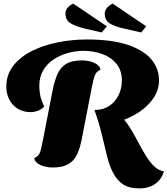

<svg xmlns="http://www.w3.org/2000/svg" viewBox="-20 -907 929 1065"><path d="M753 138Q695 138 661 114.5Q627 91 606 49Q586 10 573 -44Q560 -98 544.5 -162Q529 -226 504 -297Q552 -297 586 -319.5Q620 -342 638 -379.5Q656 -417 656 -460Q656 -516 626.5 -552.5Q597 -589 548.5 -607Q500 -625 443 -625Q398 -625 354.5 -612.5Q311 -600 275.5 -576Q240 -552 219 -515.5Q198 -479 198 -431Q198 -402 203.5 -376Q209 -350 225 -316Q210 -299 189 -292Q168 -285 152 -285Q107 -285 76.5 -305Q46 -325 30.5 -357Q15 -389 15 -426Q15 -492 53 -541.5Q91 -591 155.5 -623.5Q220 -656 299.5 -672Q379 -688 462 -688Q601 -688 689.5 -658Q778 -628 820 -577Q862 -526 862 -462Q862 -411 835 -368.5Q808 -326 764 -294Q720 -262 669 -243Q690 -218 710.5 -183Q731 -148 751 -110Q771 -72 792.5 -38Q814 -4 838 18Q862 40 889 43Q878 86 842 112Q806 138 753 138ZM272 22Q234 22 203.5 8Q173 -6 170 -30Q186 -37 194.5 -48.5Q203 -60 208 -81.5Q213 -103 220 -139L272 -407Q283 -462 300 -498.5Q317 -535 348.5 -553.5Q380 -572 435 -572Q473 -572 503.5 -558Q534 -544 537 -520Q513 -510 505 -486.5Q497 -463 487 -411L435 -143Q425 -88 408 -51.5Q391 -15 359 3.5Q327 22 272 22ZM763 -727 674 -747Q616 -760 588.5 -777Q561 -794 561 -832Q561 -849 573.5 -863.5Q586 -878 605 -887L791 -761ZM544 -727 456 -747Q399 -761 371 -778Q343 -795 343 -833Q343 -850 355 -864Q367 -878 386 -887L573 -761Z"/></svg>

Font: Sansita Swashed ExtraBold
Style: Regular
Weight: 800
Designer: Pablo Cosgaya
Foundry: Omnibus-Type
Version: Version 1.003; ttfautohint (v1.8.3)